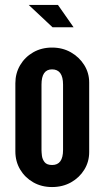

<svg xmlns="http://www.w3.org/2000/svg" viewBox="-20 -747 412 775"><path d="M190 8Q233 8 266.8 -11Q300.5 -30 320.2 -62Q340 -94 340 -133V-414Q340 -452.5 320 -484.5Q300 -516.5 266.2 -535.8Q232.5 -555 190 -555Q147.5 -555 114 -535.8Q80.5 -516.5 61.2 -483.8Q42 -451 42 -411V-136Q42 -95.5 61.2 -63Q80.5 -30.5 114 -11.2Q147.5 8 190 8ZM190.5 -81Q169 -81 160 -92.5Q151 -104 149.2 -118.5Q147.5 -133 147.5 -141.5V-405.5Q147.5 -467 190 -467Q234.5 -467 234.5 -405.5V-141.5Q234.5 -81 190.5 -81ZM192 -637H277L214 -727H96Z"/></svg>

Font: League Gothic SemiExpanded
Style: Regular
Weight: 400
Width: 6
Designer: The League of Moveable Type
Version: Version 1.600; ttfautohint (v1.8.3)